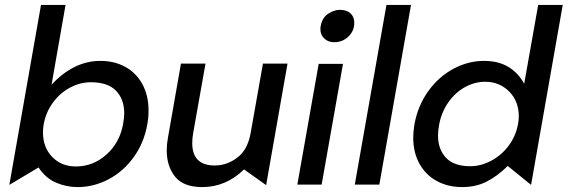

<svg xmlns="http://www.w3.org/2000/svg" viewBox="-20 -752 2312 782"><path d="M296 10Q362 10 422.5 -22Q483 -54 525 -112.5Q567 -171 580 -246Q585 -271 585 -302Q585 -363 560 -409Q535 -455 490.5 -479.5Q446 -504 389 -504Q280 -504 190 -407L247 -732H147L18 1L137 -70Q166 -26 208.5 -8Q251 10 296 10ZM486 -290Q486 -272 481 -245Q467 -170 413 -122Q359 -74 289 -74Q230 -74 192.5 -113Q155 -152 155 -213Q155 -230 158 -246Q167 -295 195.5 -334Q224 -373 265 -395Q306 -417 350 -417Q419 -417 452.5 -382.5Q486 -348 486 -290Z M659 -140Q659 -75 693 -32.5Q727 10 804 10Q900 10 974 -62L1064 2L1151 -493H1051L1001 -211Q989 -142 946.5 -110Q904 -78 855 -78Q763 -78 763 -169Q763 -190 767 -211L817 -493H717L664 -191Q659 -163 659 -140Z M1377 -492H1278L1191 0H1290ZM1286 -645Q1285 -641 1285 -633Q1285 -610 1301 -595Q1317 -580 1341 -580Q1375 -580 1399 -603Q1423 -626 1423 -659Q1423 -684 1407 -698Q1391 -712 1365 -712Q1341 -712 1316.5 -696Q1292 -680 1286 -645Z M1654 -732H1554L1425 0H1525Z M2272 -732H2172L2115 -411Q2091 -455 2050.5 -479.5Q2010 -504 1951 -504Q1887 -504 1827 -472Q1767 -440 1724.5 -381Q1682 -322 1668 -246Q1663 -214 1663 -192Q1663 -131 1688.5 -85Q1714 -39 1759.5 -14.5Q1805 10 1862 10Q1918 10 1961.5 -12Q2005 -34 2048 -76L2143 1ZM1764 -200Q1764 -220 1769 -247Q1779 -297 1807 -336.5Q1835 -376 1874.5 -397.5Q1914 -419 1956 -419Q2014 -419 2053.5 -379.5Q2093 -340 2093 -278Q2093 -264 2090 -247Q2081 -198 2052 -159Q2023 -120 1981 -97.5Q1939 -75 1895 -75Q1829 -75 1796.5 -109.5Q1764 -144 1764 -200Z"/></svg>

Font: Geom
Style: Italic
Weight: 400
Italic angle: -10°
Version: Version 1.102